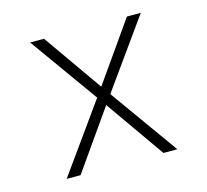

<svg xmlns="http://www.w3.org/2000/svg" viewBox="-82 -613 763 707"><g transform="rotate(-15 300.0 -260.0)"><path d="M89 0 275 -260 89 -520H142L300 -295L458 -520H511L325 -260L511 0H458L300 -225L142 0Z"/></g></svg>

Font: Iosevka Extralight Extended
Style: Regular
Weight: 200
Width: 7
Monospace: yes
Designer: Belleve Invis
Foundry: Belleve Invis
Version: Version 32.5.0; ttfautohint (v1.8.4)